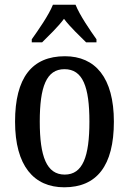

<svg xmlns="http://www.w3.org/2000/svg" viewBox="-20 -786 549 816"><path d="M115 -619V-606H159C188 -635 226 -671 252 -706C278 -671 318 -634 346 -606H390V-619C363 -657 319 -721 301 -766H205C187 -721 142 -657 115 -619ZM253 10C391 10 464 -81 464 -269C464 -456 385 -547 256 -547C116 -547 44 -456 44 -269C44 -81 124 10 253 10ZM255 -44C178 -44 149 -121 149 -269C149 -417 177 -492 254 -492C332 -492 360 -417 360 -269C360 -121 332 -44 255 -44Z"/></svg>

Font: Noto Serif Hebrew Condensed Medium
Style: Regular
Weight: 500
Width: 3
Designer: Monotype Design Team
Foundry: Monotype Imaging Inc.
Version: Version 2.004